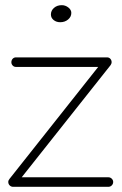

<svg xmlns="http://www.w3.org/2000/svg" viewBox="-20 -716 474 743"><path d="M213 -630Q198 -630 187.5 -638.5Q177 -647 177 -660Q177 -675 189 -685.5Q201 -696 219 -696Q233 -696 244.5 -687Q256 -678 256 -666Q256 -651 243.5 -640.5Q231 -630 213 -630ZM31 7Q23 7 17.5 1.5Q12 -4 12 -12Q12 -18 17 -24L360 -457H42Q34 -457 29 -462.5Q24 -468 24 -475Q24 -483 29 -488.5Q34 -494 42 -494H394Q402 -494 407 -488.5Q412 -483 412 -475Q412 -470 408 -464L64 -30H399Q407 -30 412.5 -24.5Q418 -19 418 -12Q418 -4 412.5 1.5Q407 7 399 7Z"/></svg>

Font: Comic Neue Light
Style: Regular
Weight: 300
Designer: Craig Rozynski
Foundry: Craig Rozynski
Version: Version 2.003